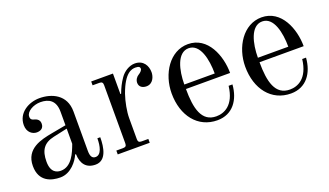

<svg xmlns="http://www.w3.org/2000/svg" viewBox="-53 -792 1935 1128"><g transform="rotate(-20 915.0 -228.0)"><path d="M130 -103C130 -174 156 -212 221 -226L308 -245V-150C290 -101 260 -24 192 -24C169 -24 130 -33 130 -103ZM46 -106C46 -8 120 12 176 12C243 12 288 -50 303 -86L308 -84C310 -26 337 12 396 12C463 12 476 -66 476 -130H458C458 -81 447 -30 411 -30C389 -30 380 -47 380 -80V-326C380 -432 294 -468 218 -468C152 -468 78 -428 78 -350C78 -304 110 -284 136 -284C158 -284 180 -293 180 -323C180 -346 166 -356 143 -362C137 -363 130 -368 128 -372C125 -377 125 -381 125 -387C125 -417 170 -444 215 -444C268 -444 308 -421 308 -351V-266L216 -249C148 -236 46 -216 46 -106Z M538 0H738V-24H696C680 -24 674 -30 674 -46V-178C674 -217 685 -277 700 -320C742 -438 787 -444 810 -444C832 -444 838 -437 838 -427C838 -417 825 -405 816 -400C800 -391 789 -374 789 -356C789 -330 810 -318 834 -318C876 -318 890 -360 890 -386C890 -425 869 -468 814 -468C780 -468 744 -446 723 -415C703 -386 692 -363 678 -327L674 -328V-456H538V-432H580C596 -432 602 -426 602 -410V-46C602 -30 596 -24 580 -24H538Z M1046 -252C1046 -340 1070 -444 1142 -444C1214 -444 1236 -340 1236 -252ZM958 -228C958 -88 1036 12 1158 12C1255 12 1305 -63 1312 -156H1288C1274 -38 1208 -12 1160 -12C1068 -12 1046 -102 1046 -224H1322C1322 -332 1270 -468 1146 -468C1032 -468 958 -350 958 -228Z M1506 -252C1506 -340 1530 -444 1602 -444C1674 -444 1696 -340 1696 -252ZM1418 -228C1418 -88 1496 12 1618 12C1715 12 1765 -63 1772 -156H1748C1734 -38 1668 -12 1620 -12C1528 -12 1506 -102 1506 -224H1782C1782 -332 1730 -468 1606 -468C1492 -468 1418 -350 1418 -228Z"/></g></svg>

Font: Old Standard
Style: Regular
Weight: 400
Designer: Alexey Kryukov <alexios@thessalonica.org.ru>
Version: Version 2.0